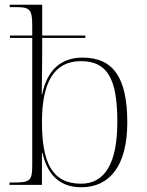

<svg xmlns="http://www.w3.org/2000/svg" viewBox="-20 -780 619 810"><path d="M323 10C442 10 517 -80 517 -263C517 -454 457 -537 328 -537C237 -537 179 -484 158 -383H156C157 -453 158 -518 158 -556V-620H340V-630H158V-760H21V-750H46C105 -750 116 -742 116 -672V-630H22V-620H116V-85C116 -18 108 -10 38 -10H20V0H157V-135H159C183 -30 244 10 323 10ZM322 -5C200 -5 157 -94 157 -265C157 -432 208 -522 321 -522C432 -522 475 -450 475 -266C475 -89 421 -5 322 -5Z"/></svg>

Font: Noto Serif Display ExtraLight
Style: Regular
Weight: 200
Designer: Monotype Design Team
Foundry: Monotype Imaging Inc.
Version: Version 2.009